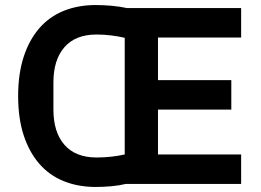

<svg xmlns="http://www.w3.org/2000/svg" viewBox="-20 -730 1034 762"><path d="M479 0Q455 6 423.5 9Q392 12 360 12Q290 12 233 -11Q176 -34 136 -80Q96 -126 74 -193Q52 -260 52 -349Q52 -437 74 -504.5Q96 -572 136 -618Q176 -664 233 -687Q290 -710 360 -710Q392 -710 424 -707Q456 -704 484 -698H937V-581H607V-412H898V-295H607V-117H937V0ZM363 -105Q422 -105 475 -117V-580Q449 -586 420.5 -589.5Q392 -593 363 -593Q280 -593 236 -543Q192 -493 192 -403V-295Q192 -205 236 -155Q280 -105 363 -105Z"/></svg>

Font: IBM Plex Sans Thai SemiBold
Style: Regular
Weight: 600
Designer: Mike Abbink, Paul van der Laan, Pieter van Rosmalen, Ben Mitchell, Mark Frömberg
Foundry: Bold Monday
Version: Version 1.1